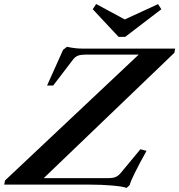

<svg xmlns="http://www.w3.org/2000/svg" viewBox="-81 -900 873 936"><path d="M497.1 -720.2 371.1 -855 387.7 -880.4 527.3 -805.2 689.5 -879.9 705.6 -855 529.3 -720.2ZM536.1 16.1Q516.6 8.8 465.1 4.4Q413.6 0 357.9 0H-60.5L-56.2 -20.5L595.2 -633.8H335.4Q314 -633.8 300 -628.9Q286.1 -624 274.9 -609.4L178.2 -482.9H148.4L226.6 -657.2L245.6 -671.9Q285.2 -663.1 318.8 -663.1H772.9L769 -642.6L132.3 -31.7H448.7Q470.7 -31.7 484.1 -37.8Q497.6 -43.9 510.7 -60.5L603.5 -172.4L633.3 -164.6Q559.6 -32.2 551.3 2Z"/></svg>

Font: Elstob 14pt SemiBold
Style: Italic
Weight: 600
Italic angle: -20°
Designer: Peter S. Baker
Version: Version 1.015